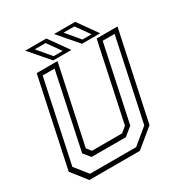

<svg xmlns="http://www.w3.org/2000/svg" viewBox="-194 -989 1068 1130"><g transform="rotate(-30 340.5 -424.0)"><path d="M86 0 5 -103 132 -700H273.5L161 -172L185 -141.5H390L427 -172L539.5 -700H681L554 -103L429 0ZM107.5 -30H421L526.5 -117L644.5 -670.5H563.5L454.5 -157L398 -111H165L127.5 -157L236.5 -670.5H155.5L38 -117ZM573 -716H449.5L335.5 -848H479ZM526 -736.5 461.5 -827H388L464 -736.5ZM377 -716H253.5L139.5 -848H283ZM330 -736.5 265.5 -827H192L268 -736.5Z"/></g></svg>

Font: Tourney Light
Style: Italic
Weight: 300
Italic angle: -12°
Version: Version 1.015